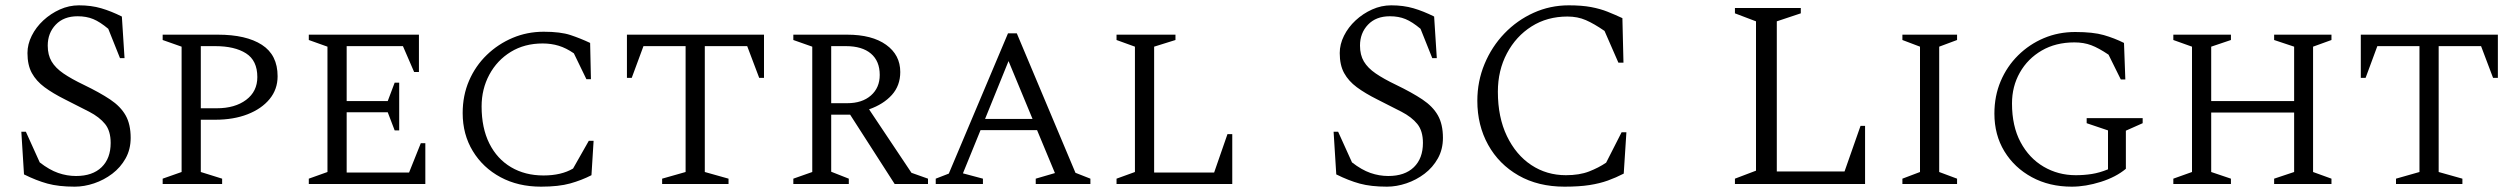

<svg xmlns="http://www.w3.org/2000/svg" viewBox="-20 -690 9432 720"><path d="M260 10Q200 10 158 -1.5Q116 -13 70 -36L60 -196H77L129 -81Q165 -53 198 -41.5Q231 -30 265 -30Q327 -30 361 -63Q395 -96 395 -154Q395 -199 374 -225Q353 -251 314.5 -271Q276 -291 224 -317Q178 -340 147 -363Q116 -386 99.5 -416Q83 -446 83 -491Q83 -524 99 -556Q115 -588 142.5 -613.5Q170 -639 204.5 -654.5Q239 -670 276 -670Q322 -670 359.5 -659Q397 -648 437 -628L447 -472H430L386 -582Q355 -608 329.5 -618.5Q304 -629 271 -629Q219 -629 189 -597.5Q159 -566 159 -519Q159 -484 173.5 -459.5Q188 -435 218 -414.5Q248 -394 294 -372Q354 -343 393 -317Q432 -291 451 -257.5Q470 -224 470 -173Q470 -130 451 -96Q432 -62 401 -38.5Q370 -15 333 -2.5Q296 10 260 10Z M590 0V-20L661 -45V-515L590 -540V-560H797Q903 -560 962 -522Q1021 -484 1021 -404Q1021 -355 991 -318.5Q961 -282 908.5 -261.5Q856 -241 787 -241H733V-45L813 -20V0ZM733 -517V-284H793Q861 -284 903 -315.5Q945 -347 945 -401Q945 -463 902.5 -490Q860 -517 787 -517Z M1138 0V-20L1208 -45V-515L1138 -540V-560H1551V-420H1533L1491 -517H1280V-311H1434L1460 -380H1477V-201H1460L1434 -269H1280V-43H1514L1558 -153H1575V0Z M2009 10Q1923 10 1857 -25.5Q1791 -61 1753 -123.5Q1715 -186 1715 -266Q1715 -332 1739 -387.5Q1763 -443 1805.5 -484Q1848 -525 1902.5 -548Q1957 -571 2019 -571Q2082 -571 2119.5 -558.5Q2157 -546 2193 -529L2196 -393H2179L2132 -490Q2103 -510 2075 -518.5Q2047 -527 2015 -527Q1947 -527 1895.5 -495.5Q1844 -464 1815 -410Q1786 -356 1786 -291Q1786 -210 1815 -152Q1844 -94 1896.5 -63Q1949 -32 2018 -32Q2085 -32 2129 -58L2188 -162H2206L2198 -33Q2161 -14 2118 -2Q2075 10 2009 10Z M2463 0V-20L2551 -45V-517H2393L2349 -398H2331V-560H2845V-398H2827L2782 -517H2623V-45L2712 -20V0Z M2955 0V-20L3026 -45V-515L2955 -540V-560H3157Q3250 -560 3303 -522Q3356 -484 3356 -420Q3356 -369 3324.5 -334Q3293 -299 3239 -280L3398 -42L3460 -20V0H3335L3168 -260H3097V-46L3163 -20V0ZM3152 -517H3097V-303H3157Q3213 -303 3246 -332Q3279 -361 3279 -409Q3279 -461 3246 -489Q3213 -517 3152 -517Z M3489 0V-20L3538 -39L3760 -565H3793L4013 -42L4069 -20V0H3864V-20L3936 -41L3869 -202H3657L3591 -40L3666 -20V0ZM3674 -244H3852L3762 -461Z M4167 0V-20L4236 -45V-515L4167 -540V-560H4388V-540L4308 -515V-43H4533L4583 -187H4601V0Z M5181 10Q5121 10 5079 -1.5Q5037 -13 4991 -36L4981 -196H4998L5050 -81Q5086 -53 5119 -41.5Q5152 -30 5186 -30Q5248 -30 5282 -63Q5316 -96 5316 -154Q5316 -199 5295 -225Q5274 -251 5235.5 -271Q5197 -291 5145 -317Q5099 -340 5068 -363Q5037 -386 5020.5 -416Q5004 -446 5004 -491Q5004 -524 5020 -556Q5036 -588 5063.5 -613.5Q5091 -639 5125.5 -654.5Q5160 -670 5197 -670Q5243 -670 5280.5 -659Q5318 -648 5358 -628L5368 -472H5351L5307 -582Q5276 -608 5250.5 -618.5Q5225 -629 5192 -629Q5140 -629 5110 -597.5Q5080 -566 5080 -519Q5080 -484 5094.5 -459.5Q5109 -435 5139 -414.5Q5169 -394 5215 -372Q5275 -343 5314 -317Q5353 -291 5372 -257.5Q5391 -224 5391 -173Q5391 -130 5372 -96Q5353 -62 5322 -38.5Q5291 -15 5254 -2.5Q5217 10 5181 10Z M5847 10Q5748 10 5674.5 -32Q5601 -74 5560.5 -147Q5520 -220 5520 -312Q5520 -385 5547 -450Q5574 -515 5621.5 -564.5Q5669 -614 5731 -642Q5793 -670 5863 -670Q5912 -670 5946.5 -663.5Q5981 -657 6008.5 -646Q6036 -635 6064 -622L6068 -455H6049L5997 -574Q5958 -601 5927 -614.5Q5896 -628 5858 -628Q5782 -628 5723.5 -591Q5665 -554 5631 -490Q5597 -426 5597 -346Q5597 -250 5631 -179.5Q5665 -109 5722.5 -71Q5780 -33 5852 -33Q5903 -33 5939 -47Q5975 -61 6003 -80L6061 -194H6079L6069 -39Q6040 -24 6009.5 -13Q5979 -2 5940.5 4Q5902 10 5847 10Z M6486 0V-20L6565 -50V-610L6486 -640V-660H6733V-640L6643 -610V-47H6897L6957 -218H6974V0Z M7114 0V-20L7180 -45V-515L7114 -540V-560H7319V-540L7252 -515V-45L7319 -20V0Z M7749 10Q7665 10 7599.5 -25.5Q7534 -61 7496.5 -122.5Q7459 -184 7459 -264Q7459 -330 7482.5 -385.5Q7506 -441 7548 -482.5Q7590 -524 7644.5 -547Q7699 -570 7762 -570Q7829 -570 7869 -558.5Q7909 -547 7945 -529L7950 -392H7933L7887 -485Q7850 -510 7822 -520.5Q7794 -531 7759 -531Q7689 -531 7636.5 -500.5Q7584 -470 7554.5 -418Q7525 -366 7525 -302Q7525 -217 7557 -157Q7589 -97 7643.5 -65Q7698 -33 7764 -33Q7795 -33 7824 -37.5Q7853 -42 7885 -55V-201L7805 -228V-247H8015V-228L7952 -200V-57Q7915 -26 7858 -8Q7801 10 7749 10Z M8130 0V-20L8200 -45V-515L8130 -540V-560H8346V-540L8272 -515V-311H8583V-515L8508 -540V-560H8723V-540L8654 -515V-45L8723 -20V0H8508V-20L8583 -45V-268H8272V-45L8346 -20V0Z M8965 0V-20L9053 -45V-517H8895L8851 -398H8833V-560H9347V-398H9329L9284 -517H9125V-45L9214 -20V0Z"/></svg>

Font: Spectral SC Light
Style: Regular
Weight: 300
Designer: Jean-Baptiste Levee
Foundry: Production Type
Version: Version 2.001